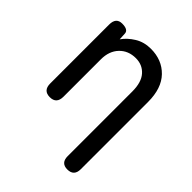

<svg xmlns="http://www.w3.org/2000/svg" viewBox="-196 -622 922 922"><g transform="rotate(45 265.0 -161.0)"><path d="M112 0Q67 0 67 -48V-448Q67 -496 108 -496Q149 -496 151 -472L153 -434Q174 -464 209.5 -486Q245 -508 291 -508Q367 -508 414.5 -459Q462 -410 462 -318V139Q462 186 417 186Q373 186 373 139V-300Q373 -362 345 -393.5Q317 -425 272 -425Q221 -425 189 -391.5Q157 -358 157 -302V-48Q157 0 112 0Z"/></g></svg>

Font: Zen Maru Gothic Medium
Style: Regular
Weight: 500
Designer: Yoshimichi Ohira
Foundry: Positype
Version: Version 1.001